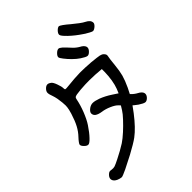

<svg xmlns="http://www.w3.org/2000/svg" viewBox="-253 -1018 1137 1137"><g transform="rotate(-45 316.0 -449.0)"><path d="M458 -235.4Q449.2 -241.2 439 -250Q434.1 -253.9 429.7 -257.8Q416.5 -238.8 401.4 -219.2Q347.7 -149.4 301.8 -115.2Q289.6 -106 265.1 -91.3Q240.7 -77.1 212.4 -61.5Q169.9 -39.1 130.9 -20Q91.8 -1.5 84 -1.5Q78.6 -2 70.3 -3.9Q62 -5.9 55.7 -8.8Q33.7 -18.6 29.8 -34.7Q28.8 -38.1 28.8 -41.5Q29.3 -54.2 41 -65.9Q49.3 -74.2 55.7 -76.2Q61.5 -78.1 73.7 -75.7Q86.4 -73.7 98.6 -77.1Q110.8 -81.1 141.6 -96.7Q161.1 -106.4 186 -120.1Q210.4 -133.8 225.6 -143.6Q236.3 -150.4 250 -161.6Q263.7 -172.4 277.8 -185.5Q304.7 -210 329.6 -236.8Q354.5 -263.2 365.2 -280.8Q370.6 -289.6 380.9 -306.2Q377.4 -309.6 370.6 -316.9Q358.4 -330.1 329.6 -342.8Q300.8 -355.5 274.4 -358.9Q248.5 -362.8 235.4 -372.1Q222.7 -381.3 222.7 -396.5Q222.7 -407.2 236.3 -419.4Q250 -431.2 265.6 -434.1Q269 -434.6 273.4 -434.6Q290 -434.6 318.8 -424.3Q354.5 -410.6 389.2 -387.7Q400.4 -380.4 421.9 -366.2Q425.3 -375.5 433.1 -393.6Q441.4 -414.6 447.3 -448.7Q452.6 -482.9 453.1 -514.2Q453.1 -514.2 453.1 -538.1Q436.5 -539.6 403.3 -542Q380.9 -543.5 354 -543.5Q337.9 -543.5 319.8 -543Q272 -541 242.7 -536.1Q230.5 -533.7 226.6 -530.3Q222.7 -526.9 220.7 -516.1Q213.4 -478 196.3 -434.1Q178.7 -389.6 160.2 -361.8Q134.8 -323.7 112.8 -300.8Q91.3 -277.8 80.1 -277.8Q69.3 -277.8 56.6 -290.5Q43.5 -303.2 43.5 -313.5Q43.5 -317.9 51.3 -328.6Q59.1 -339.4 69.8 -350.6Q92.8 -374.5 108.4 -403.8Q124 -433.1 138.2 -478.5Q147 -507.8 148.4 -522.5Q149.4 -528.8 149.4 -537.6Q149.4 -548.3 147.9 -563Q146.5 -579.6 143.1 -598.6Q139.2 -618.2 135.3 -628.9Q126 -653.3 126 -665.5Q126 -678.2 138.2 -690.4Q149.4 -701.7 160.2 -702.1Q170.4 -702.6 183.6 -692.4Q193.4 -685.1 202.6 -659.2Q212.4 -633.8 212.4 -615.7Q212.4 -607.4 216.8 -606.4Q221.2 -605 242.2 -607.4Q300.3 -613.8 343.8 -614.7Q348.1 -614.7 352.5 -614.7Q388.2 -614.7 428.7 -611.3Q432.1 -611.3 435.1 -611.3Q437 -610.8 438.5 -610.8Q487.8 -606 501.5 -603Q515.6 -600.1 523.9 -591.8Q531.2 -584.5 532.7 -579.1Q534.7 -573.7 532.7 -565.4Q531.2 -560.1 528.8 -541Q526.4 -522 524.4 -500.5Q520 -454.6 511.7 -424.3Q503.4 -394 483.4 -351.1Q475.6 -334 465.8 -316.4Q466.8 -314.9 468.3 -313.5Q474.1 -306.6 484.4 -298.8Q494.6 -291 502.4 -287.1Q526.9 -274.4 531.2 -259.3Q532.2 -255.4 532.2 -252Q532.2 -240.2 520.5 -228Q507.3 -215.3 496.1 -216.8Q484.9 -217.8 458 -235.4ZM522.9 -761.7Q481.4 -789.1 449.7 -819.3Q418 -849.6 418 -860.8Q418 -871.6 430.2 -884.3Q442.9 -897.5 453.1 -897.5Q457 -897.5 474.1 -885.7Q491.2 -873.5 510.7 -856.4Q530.3 -839.8 550.8 -824.7Q571.3 -809.6 580.1 -805.7Q596.2 -797.9 604.5 -788.1Q612.3 -778.8 612.3 -767.1Q612.3 -757.8 599.1 -745.6Q585.4 -733.9 575.7 -733.9Q570.8 -733.9 555.2 -742.2Q547.4 -746.1 539.1 -751.5Q536.6 -752.9 533.7 -754.4Q528.3 -757.8 522.9 -761.7ZM409.7 -671.9Q400.9 -677.7 390.1 -686.5Q379.9 -695.3 369.1 -705.6Q350.1 -724.6 335.4 -743.7Q320.3 -762.7 320.3 -770Q320.3 -780.3 333.5 -793Q346.2 -805.2 356.9 -805.2Q364.3 -805.2 377.9 -793.5Q391.6 -781.2 419.9 -750Q425.8 -743.2 436 -735.4Q445.8 -727.5 454.1 -723.1Q478 -710.9 482.9 -695.3Q483.9 -691.9 483.9 -688.5Q483.9 -676.8 471.7 -664.6Q459 -651.4 447.8 -652.8Q436.5 -654.3 409.7 -671.9Z"/></g></svg>

Font: Casuwalt
Style: Regular
Weight: 400
Designer: Walter E Stewart
Version: 0.1